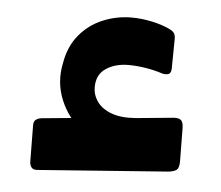

<svg xmlns="http://www.w3.org/2000/svg" viewBox="-40 -466 608 529"><g transform="rotate(5 264.0 -201.5)"><path d="M81 19Q70 20 65 13.5Q60 7 60 -3L59 -103Q59 -114 65.5 -118.5Q72 -123 81 -124L196 -135V-99Q155 -130 135 -178.5Q115 -227 126 -280Q134 -327 160 -358.5Q186 -390 224 -406Q262 -422 304 -422Q331 -422 359.5 -416Q388 -410 409 -400Q420 -395 423.5 -389Q427 -383 427 -374L426 -293Q426 -279 418.5 -276Q411 -273 400 -276Q379 -283 354 -287Q329 -291 307 -291Q270 -291 244.5 -274Q219 -257 219 -222Q219 -200 232.5 -181.5Q246 -163 272.5 -153.5Q299 -144 339 -147L443 -157Q459 -158 464.5 -151.5Q470 -145 470 -130L471 -39Q471 -21 464.5 -15.5Q458 -10 442 -8Z"/></g></svg>

Font: Rubik SemiBold
Style: Regular
Weight: 600
Designer: Hubert and Fischer
Foundry: Hubert and Fischer
Version: Version 2.300;gftools[0.9.30]